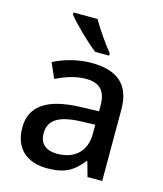

<svg xmlns="http://www.w3.org/2000/svg" viewBox="-115 -852 804 947"><g transform="rotate(15 287.0 -378.0)"><path d="M265 -766H142V-756C170 -719 249 -642 296 -606H367V-618C336 -655 290 -721 265 -766ZM292 -549C220 -549 152 -528 101 -502L135 -425C181 -447 232 -466 287 -466C352 -466 390 -437 390 -358V-328L298 -325C127 -320 45 -263 45 -153C45 -41 117 10 214 10C304 10 347 -16 394 -75H398L419 0H494V-365C494 -491 427 -549 292 -549ZM317 -257 389 -259V-212C389 -118 327 -72 244 -72C191 -72 154 -96 154 -152C154 -215 194 -252 317 -257Z"/></g></svg>

Font: Noto Sans Bamum Medium
Style: Regular
Weight: 500
Designer: Monotype Design Team
Foundry: Monotype Imaging Inc.
Version: Version 2.002